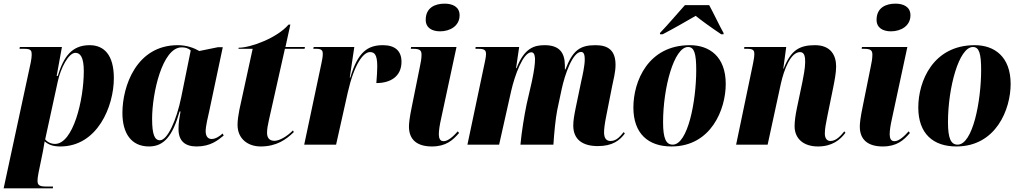

<svg xmlns="http://www.w3.org/2000/svg" viewBox="-35 -794 5596 1054"><path d="M134 -452 -15 240H255L256 230H221C183 230 171 224 171 198C171 188 172 179 176 157L201 35C205 13 208 -3 210 -18C231 0 255 10 296 10C500 10 590 -210 590 -365C590 -494 535 -546 457 -546C359 -546 314 -482 282 -377H276L305 -536H74L72 -526H99C137 -526 139 -515 139 -492C139 -483 137 -468 134 -452ZM267 -4C245 -4 225 -14 213 -29L282 -346C298 -420 341 -504 379 -504C405 -504 425 -481 425 -404C425 -243 366 -4 267 -4Z M783 10C867 10 913 -50 951 -182H956C950 -148 945 -122 945 -85C945 -20 981 10 1044 10C1121 10 1161 -24 1193 -50L1187 -61C1171 -46 1148 -31 1127 -31C1107 -31 1094 -45 1094 -74C1094 -103 1108 -158 1113 -181L1188 -535H1162L1059 -514C1032 -530 991 -546 941 -546C714 -546 637 -321 637 -174C637 -63 685 10 783 10ZM843 -24C814 -24 800 -55 800 -142C800 -282 856 -534 962 -534C980 -534 997 -531 1012 -517L960 -261C934 -133 884 -24 843 -24Z M1396 10C1483 10 1536 -28 1578 -69L1573 -78C1543 -47 1500 -21 1472 -21C1444 -21 1431 -37 1431 -65C1431 -86 1435 -107 1441 -134L1529 -526H1637L1639 -536H1532L1559 -659H1549C1488 -587 1343 -532 1275 -532L1274 -526H1352L1279 -191C1274 -166 1269 -133 1269 -109C1269 -30 1328 10 1396 10Z M1729 -444 1635 0H1810L1874 -286C1909 -441 1959 -508 1996 -508C2019 -508 2036 -497 2036 -430C2036 -407 2034 -377 2031 -338C2107 -338 2169 -373 2169 -455C2169 -515 2133 -546 2067 -546C1983 -546 1929 -508 1888 -368H1885L1910 -536H1687L1685 -526H1704C1732 -526 1737 -514 1737 -500C1737 -480 1733 -464 1729 -444Z M2381 -622C2436 -622 2488 -652 2488 -710C2488 -757 2449 -774 2406 -774C2353 -774 2302 -752 2302 -685C2302 -641 2337 -622 2381 -622ZM2336 10C2413 10 2451 -24 2485 -64L2478 -73C2457 -49 2426 -19 2401 -19C2380 -19 2375 -34 2374 -55C2374 -78 2378 -105 2387 -145L2471 -536H2222L2220 -526H2233C2271 -526 2279 -517 2279 -493C2279 -473 2275 -451 2270 -428L2226 -210C2213 -147 2210 -117 2210 -99C2210 -26 2256 10 2336 10Z M3247 8C3327 8 3367 -23 3395 -61L3389 -69C3372 -49 3351 -20 3317 -20C3295 -20 3281 -33 3281 -68C3281 -86 3285 -117 3292 -152L3325 -319C3332 -356 3344 -396 3344 -438C3344 -518 3303 -546 3234 -546C3148 -546 3109 -517 3069 -413H3066C3066 -419 3066 -428 3066 -436C3065 -505 3036 -546 2955 -546C2899 -546 2843 -531 2801 -420H2798L2815 -536H2576L2575 -526H2592C2625 -526 2633 -518 2633 -497C2633 -481 2628 -462 2625 -446L2531 0H2705L2771 -294C2791 -382 2837 -507 2882 -507C2900 -507 2902 -482 2902 -467C2902 -445 2898 -410 2885 -348L2856 -222C2844 -165 2828 -68 2822 0H3003C3007 -65 3015 -145 3024 -190L3048 -303C3066 -387 3109 -509 3155 -509C3174 -509 3175 -483 3175 -466C3175 -433 3162 -375 3156 -349L3126 -205C3117 -161 3112 -132 3112 -105C3112 -29 3162 8 3247 8Z M3588 -613V-606H3603C3665 -638 3744 -684 3784 -707C3815 -682 3863 -647 3924 -606H3937V-613C3918 -646 3879 -728 3858 -766H3725C3682 -718 3633 -660 3588 -613ZM3651 10C3869 10 3949 -194 3949 -333C3949 -484 3859 -546 3752 -546C3523 -546 3442 -348 3442 -204C3442 -60 3524 10 3651 10ZM3658 0C3622 0 3605 -32 3605 -123C3605 -312 3665 -536 3742 -536C3777 -536 3787 -498 3787 -409C3787 -238 3741 0 3658 0Z M4455 10C4533 10 4577 -26 4606 -65L4600 -73C4585 -55 4558 -20 4524 -20C4505 -20 4493 -34 4493 -61C4493 -88 4499 -116 4506 -152L4539 -314C4546 -349 4555 -394 4555 -429C4555 -491 4525 -546 4439 -546C4353 -546 4306 -518 4267 -417H4265L4281 -536H4051L4050 -526H4069C4103 -526 4106 -514 4106 -497C4106 -483 4102 -462 4099 -446L4006 0H4179L4251 -332C4269 -414 4306 -508 4357 -508C4384 -508 4385 -476 4385 -452C4385 -420 4375 -370 4370 -345L4340 -202C4331 -159 4327 -126 4327 -101C4327 -33 4376 10 4455 10Z M4856 -622C4911 -622 4963 -652 4963 -710C4963 -757 4924 -774 4881 -774C4828 -774 4777 -752 4777 -685C4777 -641 4812 -622 4856 -622ZM4811 10C4888 10 4926 -24 4960 -64L4953 -73C4932 -49 4901 -19 4876 -19C4855 -19 4850 -34 4849 -55C4849 -78 4853 -105 4862 -145L4946 -536H4697L4695 -526H4708C4746 -526 4754 -517 4754 -493C4754 -473 4750 -451 4745 -428L4701 -210C4688 -147 4685 -117 4685 -99C4685 -26 4731 10 4811 10Z M5215 10C5433 10 5513 -194 5513 -333C5513 -484 5423 -546 5316 -546C5087 -546 5006 -348 5006 -204C5006 -60 5088 10 5215 10ZM5222 0C5186 0 5169 -32 5169 -123C5169 -312 5229 -536 5306 -536C5341 -536 5351 -498 5351 -409C5351 -238 5305 0 5222 0Z"/></svg>

Font: Noto Serif Display Condensed Black
Style: Italic
Weight: 900
Width: 3
Italic angle: -12°
Designer: Monotype Design Team
Foundry: Monotype Imaging Inc.
Version: Version 2.009